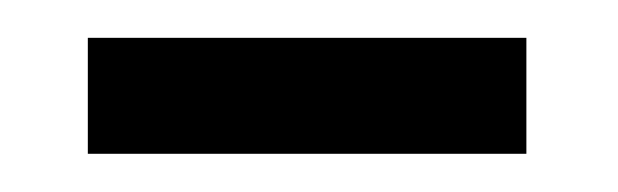

<svg xmlns="http://www.w3.org/2000/svg" viewBox="-20 -362 325 101"><path d="M256.9 -281.1V-342.1H26.2V-281.1Z"/></svg>

Font: Vazir FD Light
Style: Regular
Weight: 300
Foundry: DejaVu fonts team - Redesigned by Saber Rastikerdar
Version: Version 21.10;October 20, 2019;FontCreator 12.0.0.2547 64-bi